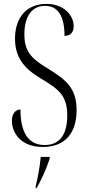

<svg xmlns="http://www.w3.org/2000/svg" viewBox="-20 -744 451 985"><path d="M200 10C314 10 373 -62 373 -179C373 -296 313 -337 231 -389C149 -439 105 -472 105 -568C105 -662 145 -714 211 -714C277 -714 311 -662 311 -560C341 -560 358 -577 358 -609C358 -664 310 -724 217 -724C119 -724 57 -656 57 -546C57 -447 106 -391 190 -341C280 -287 325 -255 325 -152C325 -48 282 0 209 0C119 0 85 -74 85 -182C56 -182 41 -156 41 -125C41 -66 83 10 200 10ZM163 212V221H168C190 182 216 128 235 70V61H189C184 114 175 162 163 212Z"/></svg>

Font: Noto Serif Display ExtraCondensed Light
Style: Regular
Weight: 300
Width: 2
Designer: Monotype Design Team
Foundry: Monotype Imaging Inc.
Version: Version 2.009